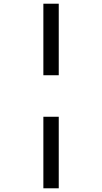

<svg xmlns="http://www.w3.org/2000/svg" viewBox="-20 -779 551 1036"><path d="M214 -759V-373H297V-759ZM214 -149V237H297V-149Z"/></svg>

Font: Noto Sans Thai Medium
Style: Regular
Weight: 500
Designer: Monotype Design Team
Foundry: Monotype Imaging Inc.
Version: Version 1.901